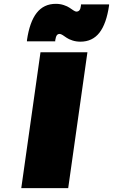

<svg xmlns="http://www.w3.org/2000/svg" viewBox="-20 -971 583 991"><path d="M119.1 -757.8V-763.2Q132.8 -857.9 169.4 -904.5Q206.1 -951.2 268.1 -951.2Q290 -951.2 309.1 -944.8Q328.1 -938.5 338.6 -931.2Q349.1 -923.8 358.9 -917.5Q368.7 -911.1 374 -911.1Q384.3 -911.1 390.1 -918.2Q396 -925.3 397.9 -942.9V-948.2H543V-942.9Q529.3 -848.6 493.2 -802.2Q457 -755.9 395 -755.9Q373 -755.9 353.8 -762.2Q334.5 -768.6 324.2 -775.9Q314 -783.2 304 -789.6Q293.9 -795.9 288.1 -795.9Q278.3 -795.9 273.2 -788.8Q268.1 -781.7 265.1 -763.2V-757.8ZM89.8 0 189 -701.2H431.2L332 0Z"/></svg>

Font: Trueno UltraBlack
Style: Italic
Weight: 950
Designer: Julieta Ulanovsky
Foundry: Julieta Ulanovsky
Version: Version 3.001b | FøM Fix